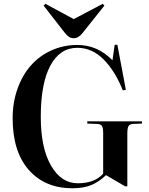

<svg xmlns="http://www.w3.org/2000/svg" viewBox="-20 -982 791 1016"><path d="M370.1 -779.8Q356 -779.8 345.2 -786.6Q334.5 -793.5 320.8 -811L210.9 -952.1L220.2 -961.9L370.1 -880.9L523.9 -961.9L532.2 -952.1L416 -806.2Q394.5 -779.8 370.1 -779.8ZM362.8 14.2Q218.3 14.2 132.6 -82.5Q46.9 -179.2 46.9 -356.9Q46.9 -440.4 72.8 -512.7Q98.6 -585 143.6 -635.7Q188.5 -686.5 252.2 -715.3Q315.9 -744.1 389.2 -744.1Q496.1 -744.1 575.2 -663.1L586.9 -745.1H601.1L646 -506.8L629.9 -503.9Q588.9 -606.4 528.1 -667.7Q467.3 -729 389.2 -729Q296.9 -729 246.3 -634.5Q195.8 -540 195.8 -363.8Q195.8 -199.2 250 -105.7Q304.2 -12.2 391.1 -12.2Q481.4 -12.2 525.9 -63V-277.8Q525.9 -305.2 519.3 -315.4Q512.7 -325.7 493.2 -326.2L441.9 -328.1V-339.8H731V-328.1L685.1 -326.2Q666.5 -325.7 660.2 -314.7Q653.8 -303.7 653.8 -274.9V3.9H642.1L541 -55.2Q504.4 -20 463.6 -2.9Q422.9 14.2 362.8 14.2Z"/></svg>

Font: Display Semibold
Style: Regular
Weight: 600
Designer: Latin by Veronika Burian and Jose Scaglione. Greek by Irene Vlachou. Cyrillic by Vera Evstafieva.
Foundry: TypeTogether
Version: Version 3.002